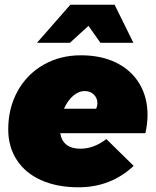

<svg xmlns="http://www.w3.org/2000/svg" viewBox="-20 -789 663 816"><path d="M547 -607H407L356 -679L277 -607H137L279 -769H467ZM607 -301Q607 -264 598 -223H236Q247 -157 322 -157Q379 -157 432 -198L548 -84Q451 7 314 7Q223 7 155.5 -23Q88 -53 51.5 -109Q15 -165 15 -239Q15 -329 54.5 -401Q94 -473 164.5 -513.5Q235 -554 324 -554Q410 -554 474 -522.5Q538 -491 572.5 -433.5Q607 -376 607 -301ZM394 -350Q394 -372 379 -387Q364 -402 340 -402Q314 -402 290.5 -381.5Q267 -361 252 -327H389Q394 -340 394 -350Z"/></svg>

Font: TypoPRO Montserrat
Style: Italic
Weight: 900
Italic angle: -11.3°
Designer: Julieta Ulanovsky
Foundry: Julieta Ulanovsky
Version: Version 6.001